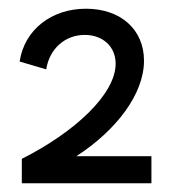

<svg xmlns="http://www.w3.org/2000/svg" viewBox="-20 -726 392 440"><path d="M30 -306H327V-368H155C246 -427 310 -510 310 -587C310 -658 257 -706 177 -706C98 -706 36 -658 25 -585L86 -567C93 -614 129 -646 174 -646C216 -646 245 -619 245 -580C245 -511 153 -424 30 -362Z"/></svg>

Font: Fixel Text Regular
Style: Regular
Weight: 400
Width: 4
Designer: AlfaBravo + MacPaw
Foundry: Kyrylo Tkachov, Marchela Mozhyna, Serhii Makarenko, Maria Weinstein, Zakhar Kryvoshyya
Version: Version 1.211